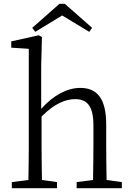

<svg xmlns="http://www.w3.org/2000/svg" viewBox="-20 -987 694 1007"><path d="M42 0H279V-32L200 -43C199 -98 198 -176 198 -227V-376C269 -447 327 -467 374 -467C436 -467 470 -432 470 -330V-227C470 -174 469 -98 468 -43L382 -32V0H619V-32L539 -43C538 -98 537 -174 537 -227V-334C537 -472 488 -526 401 -526C335 -526 262 -490 196 -416V-640L200 -793L183 -802L39 -770V-737L131 -731V-227C131 -176 130 -99 129 -43L42 -32ZM320 -967H292L149 -841L165 -820L306 -906L448 -820L463 -841Z"/></svg>

Font: Kiri Minchoo Light
Style: Regular
Weight: 300
Designer: Ryoko NISHIZUKA 西塚涼子 (kana & ideographs); Frank Grießhammer (Latin, Greek & Cyrillic);
akenotsuki.com/eyeben/fonts/ (U+
Foundry: Adobe
akenotsuki.com/eyeben/fonts/
Version: Version 4.002;hotconv 1.0.119;makeotfexe 2.5.65604